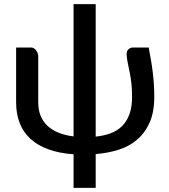

<svg xmlns="http://www.w3.org/2000/svg" viewBox="-20 -740 818 929"><path d="M443 -720H336V-80C309 -83.3 284.9 -89.2 263.8 -97.8C242.6 -106.2 224.7 -117.3 210 -131C195.3 -144.7 184.2 -160.9 176.5 -179.8C168.8 -198.6 165 -220.2 165 -244.5V-468.5C165 -472.8 164.1 -477.4 162.3 -482.3C160.4 -487.1 158 -491.6 155 -495.8C152 -499.9 148.5 -503.3 144.5 -506C140.5 -508.7 136.3 -510 132 -510H58V-244.5C58 -207.8 63.7 -174.8 75 -145.3C86.3 -115.8 103.5 -90.3 126.5 -69C149.5 -47.7 178.4 -30.6 213.3 -17.8C248.1 -4.9 289 3.2 336 6.5V169H443V5.5C481.3 2.5 517.8 -4.3 552.3 -15C586.8 -25.7 616.8 -41.8 642.5 -63.5C668.2 -85.2 688.6 -112.9 703.8 -146.7C718.9 -180.6 726.5 -222.3 726.5 -272C726.5 -293.3 725.8 -313.7 724.5 -333.2C723.2 -352.7 721.3 -372.1 719 -391.2C716.7 -410.4 713.8 -429.7 710.5 -449.2C707.2 -468.7 703.5 -489 699.5 -510H622.5C615.2 -510 608.3 -507.3 602 -502C595.7 -496.7 592.5 -487.5 592.5 -474.5C593.8 -459.5 596 -445.2 599 -431.5C602 -417.8 605 -403.3 608 -388C611 -372.7 613.6 -355.7 615.7 -337.2C617.9 -318.7 619 -297 619 -272C619 -238.3 614.7 -209.8 606 -186.5C597.3 -163.2 585.2 -144 569.7 -129C554.2 -114 535.7 -102.6 514.2 -94.7C492.7 -86.9 469 -81.7 443 -79Z"/></svg>

Font: Lato Semibold
Style: Regular
Weight: 600
Designer: Lukasz Dziedzic
Foundry: tyPoland Lukasz Dziedzic
Version: Version 2.006; 2014-01-15